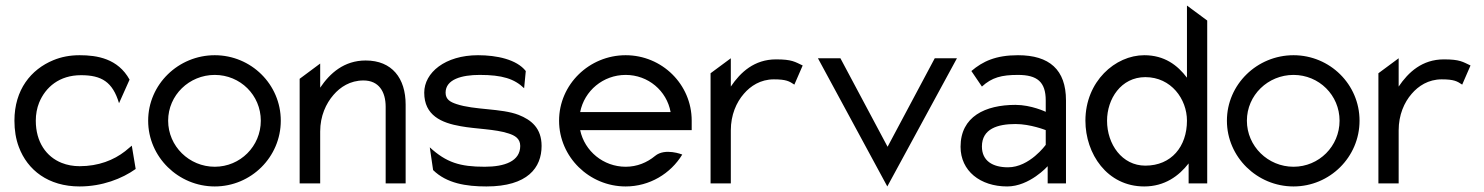

<svg xmlns="http://www.w3.org/2000/svg" viewBox="-20 -661 5349 692"><path d="M32 -226C32 -192 37 -160 48 -131C79 -48 154 11 267 11C348 11 420 -17 469 -52L455 -136L431 -116C390 -84 335 -62 267 -62C244 -62 222 -66 202 -74C147 -96 109 -149 109 -226C109 -249 113 -271 121 -291C144 -347 194 -390 272 -390C346 -390 386 -366 409 -289L447 -374C405 -450 330 -462 267 -462C232 -462 201 -456 172 -444C92 -411 32 -338 32 -226Z M514 -226C514 -95 623 11 754 11C885 11 992 -95 992 -226C992 -357 885 -462 754 -462C623 -462 514 -357 514 -226ZM586 -226C586 -318 662 -391 754 -391C846 -391 920 -318 920 -226C920 -134 846 -60 754 -60C662 -60 586 -134 586 -226Z M1060 0H1134V-187C1134 -243 1155 -288 1182 -319C1206 -347 1242 -371 1290 -371C1345 -371 1370 -331 1370 -276V0H1442V-284C1442 -379 1393 -443 1298 -443C1220 -443 1169 -397 1134 -345V-432L1060 -377Z M1509 -327C1509 -245 1571 -218 1641 -206C1695 -196 1765 -196 1813 -180C1835 -173 1855 -162 1855 -135C1855 -80 1799 -60 1727 -60C1638 -60 1589 -75 1529 -130L1541 -48C1590 0 1660 11 1733 11C1882 11 1932 -57 1932 -135C1932 -199 1895 -229 1849 -247C1787 -271 1690 -264 1625 -286C1604 -293 1586 -302 1586 -327C1586 -375 1644 -391 1709 -391C1790 -391 1834 -377 1869 -343L1875 -405C1842 -447 1770 -462 1703 -462C1584 -462 1509 -399 1509 -327Z M1995 -226C1995 -95 2104 11 2235 11C2321 11 2397 -35 2439 -104C2439 -104 2377 -129 2341 -99C2312 -75 2276 -60 2235 -60C2155 -60 2087 -116 2071 -192H2473V-226C2473 -357 2366 -462 2235 -462C2104 -462 1995 -357 1995 -226ZM2071 -257C2086 -334 2154 -391 2235 -391C2316 -391 2383 -334 2397 -257Z M2541 0H2614V-191C2614 -247 2634 -292 2661 -323C2685 -351 2721 -375 2769 -375C2814 -375 2825 -368 2843 -356L2873 -425C2845 -438 2835 -447 2777 -447C2699 -447 2649 -401 2614 -349V-451L2541 -397Z M2928 -451 3178 11 3429 -451H3349L3179 -132L3009 -451Z M3442 -132C3442 -45 3513 11 3610 11C3691 11 3756 -62 3756 -62V0H3822V-299C3822 -410 3762 -462 3649 -462C3569 -462 3522 -440 3481 -405L3519 -349C3555 -382 3590 -391 3649 -391C3718 -391 3749 -366 3749 -299V-258C3749 -258 3697 -283 3640 -283C3531 -283 3442 -241 3442 -132ZM3519 -133C3519 -197 3576 -214 3640 -214C3694 -214 3749 -192 3749 -192V-139C3749 -139 3691 -58 3613 -58C3558 -58 3519 -81 3519 -133Z M3892 -226C3892 -107 3970 11 4104 11C4178 11 4229 -27 4264 -72V0H4331V-587L4258 -641V-381C4224 -426 4177 -462 4104 -462C4000 -462 3892 -368 3892 -226ZM3970 -226C3970 -304 4020 -383 4108 -383C4201 -383 4258 -304 4258 -226C4258 -133 4202 -64 4108 -64C4024 -64 3970 -141 3970 -226Z M4402 -226C4402 -95 4511 11 4642 11C4773 11 4880 -95 4880 -226C4880 -357 4773 -462 4642 -462C4511 -462 4402 -357 4402 -226ZM4474 -226C4474 -318 4550 -391 4642 -391C4734 -391 4808 -318 4808 -226C4808 -134 4734 -60 4642 -60C4550 -60 4474 -134 4474 -226Z M4948 0H5021V-191C5021 -247 5041 -292 5068 -323C5092 -351 5128 -375 5176 -375C5221 -375 5232 -368 5250 -356L5280 -425C5252 -438 5242 -447 5184 -447C5106 -447 5056 -401 5021 -349V-451L4948 -397Z"/></svg>

Font: Charger Pro
Style: Regular
Weight: 400
Designer: Jasper
Foundry: Cannot Into Space Fonts
Version: Version 1.09